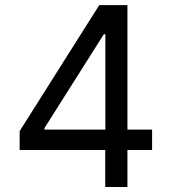

<svg xmlns="http://www.w3.org/2000/svg" viewBox="-20 -748 686 768"><path d="M58.6 -147.9V-223.6L377 -727.5H433.1V-611.3H395.5L157.7 -235.4V-229.5H588.4V-147.9ZM400.9 0V-170.4L401.4 -206.1V-727.5H489.7V0Z"/></svg>

Font: Inter Variable
Style: Regular
Weight: 400
Designer: Rasmus Andersson
Foundry: rsms
Version: Version 4.001;git-9221beed3